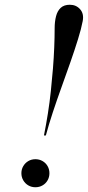

<svg xmlns="http://www.w3.org/2000/svg" viewBox="-20 -778 370 808"><path d="M165 -208Q174 -253 181.5 -300.2Q189 -347.5 194 -395.2Q199 -443 202.8 -489Q206.5 -535 208.2 -578Q210 -621 210 -659Q210 -687 215.8 -709.5Q221.5 -732 235.5 -745Q249.5 -758 274 -758Q300.5 -758 317.2 -739Q334 -720 328 -689Q322 -657 308.2 -612.8Q294.5 -568.5 276.5 -517Q258.5 -465.5 239 -411.5Q219.5 -357.5 202.2 -305.2Q185 -253 173 -208ZM129 10Q112.5 10 99.2 2.2Q86 -5.5 78 -19Q70 -32.5 70 -49Q70 -65.5 78 -79Q86 -92.5 99.2 -100.2Q112.5 -108 129 -108Q145.5 -108 159 -100.2Q172.5 -92.5 180.2 -79Q188 -65.5 188 -49Q188 -32.5 180.2 -19Q172.5 -5.5 159 2.2Q145.5 10 129 10Z"/></svg>

Font: Bodoni Moda 28pt
Style: Italic
Weight: 400
Italic angle: -13°
Designer: Owen Earl
Foundry: indestructible type
Version: Version 2.004